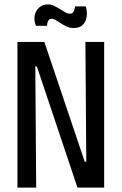

<svg xmlns="http://www.w3.org/2000/svg" viewBox="-20 -850 551 870"><path d="M59 0V-660H181L364 -117H371L367 -660H452V0H331L147 -549H140L144 0ZM314 -723Q297 -723 282.5 -729.5Q268 -736 256 -744Q244 -752 233.5 -758.5Q223 -765 213 -765Q203 -765 198 -755Q193 -745 193 -733H143Q133 -757 137 -779Q141 -801 157 -815.5Q173 -830 197 -830Q212 -830 225.5 -823.5Q239 -817 251.5 -809Q264 -801 275 -794.5Q286 -788 297 -788Q309 -788 314 -798Q319 -808 320 -821H369Q376 -796 372.5 -773.5Q369 -751 355 -737Q341 -723 314 -723Z"/></svg>

Font: Bricolage Grotesque 36pt Condensed
Style: Regular
Weight: 400
Width: 3
Designer: Mathieu Triay
Foundry: Atelier Triay
Version: Version 1.001;gftools[0.9.33.dev8+g029e19f]